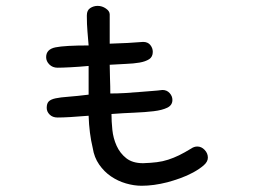

<svg xmlns="http://www.w3.org/2000/svg" viewBox="-20 -629 845 640"><path d="M269.5 -573.2V-578.1Q269.5 -594.7 280.8 -602.1Q292 -609.4 305.7 -609.4Q320.3 -609.4 333 -600.6Q345.7 -591.8 345.7 -581.1V-483.4Q376 -484.4 405.3 -485.8Q434.6 -487.3 457 -489.3Q472.7 -489.3 481 -479Q489.3 -468.8 489.3 -456.1Q489.3 -439.5 477.1 -431.6Q464.8 -423.8 445.3 -420.4Q425.8 -417 399.4 -416Q373 -415 345.7 -413.1Q345.7 -390.6 346.7 -366.2Q347.7 -341.8 347.7 -317.4Q371.1 -317.4 396 -318.8Q420.9 -320.3 443.8 -322.3Q466.8 -324.2 486.8 -325.7Q506.8 -327.1 521.5 -329.1Q536.1 -329.1 545.4 -318.8Q554.7 -308.6 554.7 -295.9Q554.7 -278.3 537.6 -270Q520.5 -261.7 492.2 -258.3Q463.9 -254.9 427.2 -253.4Q390.6 -252 351.6 -249Q351.6 -224.6 354.5 -196.3Q357.4 -168 368.7 -143.1Q379.9 -118.2 400.9 -101.6Q421.9 -85 457 -85Q483.4 -85.9 502.9 -88.4Q522.5 -90.8 540.5 -96.7Q558.6 -102.5 576.7 -111.3Q594.7 -120.1 617.2 -133.8Q627 -140.6 637.7 -140.6Q651.4 -140.6 662.1 -129.4Q672.9 -118.2 672.9 -103.5Q672.9 -89.8 658.7 -77.6Q644.5 -65.4 624 -54.2Q603.5 -43 580.1 -34.7Q556.6 -26.4 538.1 -21.5Q492.2 -9.8 452.1 -9.8Q426.8 -9.8 399.9 -17.6Q373 -25.4 350.1 -41Q327.1 -56.6 310.5 -80.6Q293.9 -104.5 289.1 -135.7Q277.3 -184.6 275.4 -243.2Q205.1 -237.3 171.9 -237.3Q155.3 -237.3 145.5 -247.1Q135.7 -256.8 135.7 -269.5Q135.7 -284.2 142.6 -291Q149.4 -297.9 165.5 -301.3Q181.6 -304.7 208.5 -306.6Q235.4 -308.6 275.4 -313.5V-409.2Q243.2 -406.2 215.3 -404.8Q187.5 -403.3 171.9 -403.3Q155.3 -403.3 144.5 -414.1Q133.8 -424.8 133.8 -438.5Q133.8 -464.8 165 -471.2Q196.3 -477.5 275.4 -477.5Q273.4 -500 271.5 -524.4Q269.5 -548.8 269.5 -573.2Z"/></svg>

Font: Gamja Flower
Style: Regular
Weight: 400
Designer: YoonDesign Inc.
Foundry: YoonDesign Inc.
Version: Version 3.00;build 20171102